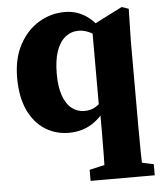

<svg xmlns="http://www.w3.org/2000/svg" viewBox="-52 -545 687 817"><g transform="rotate(-5 291.5 -136.0)"><path d="M198.1 -238.3Q198.1 -183.9 211.2 -146.4Q224.3 -109 248 -90.3Q271.7 -71.6 302.3 -71.6Q338.1 -71.6 365.3 -95.3Q392.4 -119 415.5 -155.5L427.4 -140.3Q389.7 -58.5 341.5 -21.7Q293.3 15.2 228.4 15.2Q171.7 15.2 126.4 -13.7Q81.1 -42.5 54.9 -98.7Q28.7 -154.9 28.7 -236.3Q28.7 -318.8 60.2 -377.4Q91.6 -436 143.1 -467.3Q194.6 -498.5 255 -498.5Q307.8 -498.5 350.5 -467.8Q393.2 -437.1 430.7 -366.5L420.7 -347Q388.5 -384 360.9 -399Q333.2 -414 306.4 -414Q275.1 -414 250.3 -394.8Q225.6 -375.6 211.8 -336.8Q198.1 -297.9 198.1 -238.3ZM388.8 159.7H484.6L575.9 179.7V227H301.9V179.7ZM524.4 16.5Q524.4 122 527.4 227H365Q368 122 368 16.5V-68.4L365 -82.4V-430.9L498 -498.5L527.4 -488.5L524.4 -353.5Z"/></g></svg>

Font: Adobe Variable Font Prototype
Style: Regular
Weight: 389
Designer: Frank Grießhammer
Foundry: Adobe
Version: Version 1.004;hotconv 1.0.113;makeotfexe 2.5.65598